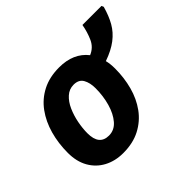

<svg xmlns="http://www.w3.org/2000/svg" viewBox="-147 -821 1025 1025"><g transform="rotate(-45 365.5 -309.0)"><path d="M253 10Q192 10 144.5 -15.5Q97 -41 70.5 -88Q44 -135 44 -200Q44 -272 62 -336.5Q80 -401 116 -450.5Q152 -500 206.5 -528Q261 -556 334 -556Q441 -556 497 -485Q538 -502 556 -542Q574 -582 582 -628H726L731 -616Q716 -562 693.5 -522.5Q671 -483 632.5 -453.5Q594 -424 534 -403Q541 -376 541 -340Q541 -271 524 -208Q507 -145 471.5 -96Q436 -47 381.5 -18.5Q327 10 253 10ZM265 -110Q306 -110 334.5 -143Q363 -176 378 -228.5Q393 -281 393 -340Q393 -381 377.5 -408.5Q362 -436 323 -436Q290 -436 265 -413.5Q240 -391 224 -355Q208 -319 200 -278Q192 -237 192 -200Q192 -110 265 -110Z"/></g></svg>

Font: BC Sans
Style: Bold Italic
Weight: 700
Italic angle: -12°
Designer: Monotype Design Team
Province of B.C.
Foundry: Monotype Imaging Inc.
Version: Version 2.000;GOOG;noto-source:20170915:90ef993387c0